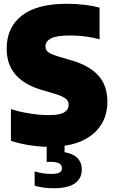

<svg xmlns="http://www.w3.org/2000/svg" viewBox="-20 -770 606 1020"><path d="M323 4.5V38.5Q368 46 391.2 69.5Q414.5 93 414.5 131Q414.5 178 378 204Q341.5 230 263.5 230Q208.5 230 164 216.5V140.5Q183.5 147 207.8 150.5Q232 154 252.5 154Q282 154 295.5 147Q309 140 309 123Q309 90 251.5 90H228V10Q178 8.5 127.8 0Q77.5 -8.5 38 -22V-190.5Q82.5 -176 137.2 -167.2Q192 -158.5 241 -158.5Q296.5 -158.5 320.5 -172.8Q344.5 -187 344.5 -213Q344.5 -227 337.8 -236.8Q331 -246.5 313.8 -255.5Q296.5 -264.5 264 -274L201 -292.5Q112 -318 63.8 -372Q15.5 -426 15.5 -511.5Q15.5 -625 96.2 -687.5Q177 -750 335.5 -750Q384.5 -750 429.2 -744.5Q474 -739 509 -729.5V-561Q477 -570.5 435.5 -576Q394 -581.5 353 -581.5Q280.5 -581.5 251 -566Q221.5 -550.5 221.5 -524.5Q221.5 -512 227 -503Q232.5 -494 247.2 -486.2Q262 -478.5 289.5 -470L352.5 -451.5Q451.5 -424 501 -370.5Q550.5 -317 550.5 -229.5Q550.5 -167 523.8 -118.2Q497 -69.5 446 -38Q395 -6.5 323 4.5Z"/></svg>

Font: Encode Sans SemiCondensed Black
Style: Regular
Weight: 900
Width: 4
Designer: Multiple Designers
Foundry: Impallari Type
Version: Version 2.000